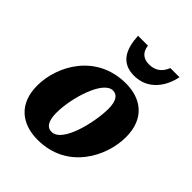

<svg xmlns="http://www.w3.org/2000/svg" viewBox="-217 -904 1042 1042"><g transform="rotate(45 304.5 -382.5)"><path d="M372 -606C482 -606 537 -696 552 -775H482C463 -727 430 -707 386 -707C343 -707 315 -729 310 -775H234C239 -677 273 -606 372 -606ZM248 10C476 10 577 -193 577 -339C577 -485 484 -546 371 -546C145 -546 38 -350 38 -197C38 -59 124 10 248 10ZM271 -74C236 -74 216 -102 216 -168C216 -277 272 -469 348 -469C380 -469 401 -443 401 -380C401 -283 355 -74 271 -74Z"/></g></svg>

Font: Noto Serif SemiCondensed Black
Style: Italic
Weight: 900
Width: 4
Italic angle: -12°
Designer: Monotype Design Team
Foundry: Monotype Imaging Inc.
Version: Version 2.014